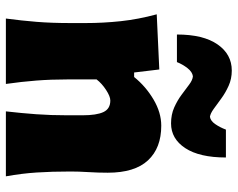

<svg xmlns="http://www.w3.org/2000/svg" viewBox="-96 -694 790 637"><g transform="rotate(90 298.5 -375.0)"><path d="M41 0Q48 -52.5 52 -102.2Q56 -152 56 -214.5V-264.5Q56 -322.5 49.8 -381Q43.5 -439.5 27 -500.5L210 -509L220 -425.5H235Q266 -464 309.5 -489.8Q353 -515.5 396.5 -515.5Q470.5 -515.5 511.5 -471.5Q552.5 -427.5 552.5 -338Q552.5 -305.5 550.5 -273.8Q548.5 -242 548.5 -214.5Q548.5 -152 551.8 -102.2Q555 -52.5 564.5 0H349Q355 -52.5 358.5 -100.8Q362 -149 362 -204V-254Q362 -301 351.2 -323.8Q340.5 -346.5 313 -346.5Q299.5 -346.5 278 -332.5Q256.5 -318.5 243 -301V-204Q243 -149 246.8 -100.8Q250.5 -52.5 258 0ZM389 -548Q359.5 -548 336 -558.5Q312.5 -569 293.8 -583Q275 -597 260 -608.2Q245 -619.5 232.5 -620.5Q218 -618.5 205.5 -602.5Q193 -586.5 185.5 -567.5H94Q94 -655 126.8 -702.2Q159.5 -749.5 213.5 -749.5Q241 -749.5 264.2 -739Q287.5 -728.5 306.5 -714.5Q325.5 -700.5 340.8 -689.5Q356 -678.5 367 -677Q380.5 -679 391.2 -694.5Q402 -710 409.5 -730H502Q502 -642.5 471 -595.2Q440 -548 389 -548Z"/></g></svg>

Font: Commissioner Flair ExtraBold
Style: Regular
Weight: 800
Designer: Kostas Bartsokas
Foundry: Kostas Bartsokas
Version: Version 1.000; ttfautohint (v1.8.3)